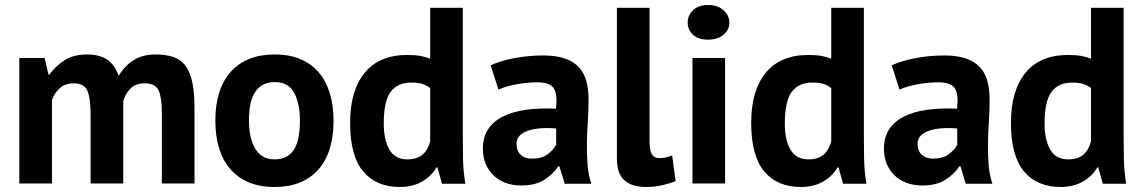

<svg xmlns="http://www.w3.org/2000/svg" viewBox="-20 -731 4554 765"><path d="M341 0V-272Q341 -341 328 -370Q315 -399 274 -399Q240 -399 219 -380.5Q198 -362 187 -333V0H57V-500H158L173 -434H177Q200 -466 235.5 -490Q271 -514 327 -514Q375 -514 405.5 -494.5Q436 -475 453 -429Q476 -468 512 -491Q548 -514 599 -514Q641 -514 670.5 -504Q700 -494 718.5 -469.5Q737 -445 746 -404Q755 -363 755 -300V0H625V-281Q625 -340 612.5 -369.5Q600 -399 557 -399Q522 -399 501.5 -380Q481 -361 471 -328V0Z M838 -250Q838 -377 900 -445.5Q962 -514 1074 -514Q1134 -514 1178 -495Q1222 -476 1251 -441.5Q1280 -407 1294.5 -358Q1309 -309 1309 -250Q1309 -123 1247.5 -54.5Q1186 14 1074 14Q1014 14 970 -5Q926 -24 896.5 -58.5Q867 -93 852.5 -142Q838 -191 838 -250ZM972 -250Q972 -217 978 -189Q984 -161 996 -140Q1008 -119 1027.5 -107.5Q1047 -96 1074 -96Q1125 -96 1150 -133Q1175 -170 1175 -250Q1175 -319 1152 -361.5Q1129 -404 1074 -404Q1026 -404 999 -368Q972 -332 972 -250Z M1824 -176Q1824 -134 1825 -92Q1826 -50 1834 1H1741L1723 -64H1719Q1699 -29 1661.5 -7.5Q1624 14 1573 14Q1479 14 1427 -48Q1375 -110 1375 -242Q1375 -370 1433 -441Q1491 -512 1603 -512Q1634 -512 1654 -508.5Q1674 -505 1694 -497V-700H1824ZM1603 -96Q1641 -96 1663 -114.5Q1685 -133 1694 -168V-380Q1680 -391 1663 -396.5Q1646 -402 1619 -402Q1564 -402 1536.5 -365Q1509 -328 1509 -238Q1509 -174 1531.5 -135Q1554 -96 1603 -96Z M1935 -471Q1975 -489 2030 -499.5Q2085 -510 2145 -510Q2197 -510 2232 -497.5Q2267 -485 2287.5 -462Q2308 -439 2316.5 -407Q2325 -375 2325 -335Q2325 -291 2322 -246.5Q2319 -202 2318.5 -159Q2318 -116 2321 -75.5Q2324 -35 2336 1H2230L2209 -68H2204Q2184 -37 2148.5 -14.5Q2113 8 2057 8Q2022 8 1994 -2.5Q1966 -13 1946 -32.5Q1926 -52 1915 -78.5Q1904 -105 1904 -138Q1904 -184 1924.5 -215.5Q1945 -247 1983.5 -266.5Q2022 -286 2075.5 -293.5Q2129 -301 2195 -298Q2202 -354 2187 -378.5Q2172 -403 2120 -403Q2081 -403 2037.5 -395Q1994 -387 1966 -374ZM2100 -99Q2139 -99 2162 -116.5Q2185 -134 2196 -154V-219Q2165 -222 2136.5 -220Q2108 -218 2086 -211Q2064 -204 2051 -191Q2038 -178 2038 -158Q2038 -130 2054.5 -114.5Q2071 -99 2100 -99Z M2568 -168Q2568 -133 2577 -117Q2586 -101 2606 -101Q2618 -101 2629.5 -103Q2641 -105 2658 -112L2672 -10Q2656 -2 2623 6Q2590 14 2555 14Q2498 14 2468 -12.5Q2438 -39 2438 -100V-700H2568Z M2739 -500H2869V0H2739ZM2720 -641Q2720 -670 2741.5 -690.5Q2763 -711 2801 -711Q2839 -711 2862.5 -690.5Q2886 -670 2886 -641Q2886 -612 2862.5 -592.5Q2839 -573 2801 -573Q2763 -573 2741.5 -592.5Q2720 -612 2720 -641Z M3422 -176Q3422 -134 3423 -92Q3424 -50 3432 1H3339L3321 -64H3317Q3297 -29 3259.5 -7.5Q3222 14 3171 14Q3077 14 3025 -48Q2973 -110 2973 -242Q2973 -370 3031 -441Q3089 -512 3201 -512Q3232 -512 3252 -508.5Q3272 -505 3292 -497V-700H3422ZM3201 -96Q3239 -96 3261 -114.5Q3283 -133 3292 -168V-380Q3278 -391 3261 -396.5Q3244 -402 3217 -402Q3162 -402 3134.5 -365Q3107 -328 3107 -238Q3107 -174 3129.5 -135Q3152 -96 3201 -96Z M3533 -471Q3573 -489 3628 -499.5Q3683 -510 3743 -510Q3795 -510 3830 -497.5Q3865 -485 3885.5 -462Q3906 -439 3914.5 -407Q3923 -375 3923 -335Q3923 -291 3920 -246.5Q3917 -202 3916.5 -159Q3916 -116 3919 -75.5Q3922 -35 3934 1H3828L3807 -68H3802Q3782 -37 3746.5 -14.5Q3711 8 3655 8Q3620 8 3592 -2.5Q3564 -13 3544 -32.5Q3524 -52 3513 -78.5Q3502 -105 3502 -138Q3502 -184 3522.5 -215.5Q3543 -247 3581.5 -266.5Q3620 -286 3673.5 -293.5Q3727 -301 3793 -298Q3800 -354 3785 -378.5Q3770 -403 3718 -403Q3679 -403 3635.5 -395Q3592 -387 3564 -374ZM3698 -99Q3737 -99 3760 -116.5Q3783 -134 3794 -154V-219Q3763 -222 3734.5 -220Q3706 -218 3684 -211Q3662 -204 3649 -191Q3636 -178 3636 -158Q3636 -130 3652.5 -114.5Q3669 -99 3698 -99Z M4457 -176Q4457 -134 4458 -92Q4459 -50 4467 1H4374L4356 -64H4352Q4332 -29 4294.5 -7.5Q4257 14 4206 14Q4112 14 4060 -48Q4008 -110 4008 -242Q4008 -370 4066 -441Q4124 -512 4236 -512Q4267 -512 4287 -508.5Q4307 -505 4327 -497V-700H4457ZM4236 -96Q4274 -96 4296 -114.5Q4318 -133 4327 -168V-380Q4313 -391 4296 -396.5Q4279 -402 4252 -402Q4197 -402 4169.5 -365Q4142 -328 4142 -238Q4142 -174 4164.5 -135Q4187 -96 4236 -96Z"/></svg>

Font: PTSans
Style: Bold
Weight: 700
Designer: A.Korolkova, O.Umpeleva, V.Yefimov
Foundry: ParaType Ltd
Version: Version 2.003W OFL